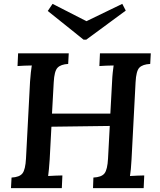

<svg xmlns="http://www.w3.org/2000/svg" viewBox="-20 -977 832 997"><path d="M763 -700 760 -645Q721 -643 704 -626Q687 -609 684 -550L663 -149Q660 -92 655 -63Q672 -64 694 -65Q716 -66 729 -66L726 0H463L465 -55Q507 -57 522.5 -76.5Q538 -96 541 -154L550 -323L247 -319L238 -149Q236 -122 234 -98.5Q232 -75 230 -63Q247 -64 269 -65Q291 -66 304 -66L301 0H37L40 -55Q81 -57 96.5 -76.5Q112 -96 115 -154L136 -553Q140 -607 145 -637Q128 -637 106 -636Q84 -635 71 -634L74 -700H337L334 -645Q296 -643 279 -625.5Q262 -608 259 -550L250 -387H553L562 -553Q563 -578 565.5 -601Q568 -624 570 -637Q553 -637 531 -636Q509 -635 496 -634L499 -700ZM428 -771H414L228 -920L253 -957L429 -867L615 -957L633 -922Z"/></svg>

Font: Lora SemiBold
Style: Italic
Weight: 600
Italic angle: -3°
Designer: Olga Karpushina, Alexei Vanyashin (Cyrillic)
Foundry: Cyreal
Version: Version 3.011; ttfautohint (v1.8.4.7-5d5b)